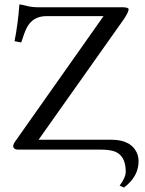

<svg xmlns="http://www.w3.org/2000/svg" viewBox="-20 -678 658 870"><path d="M190.9 -605Q128.4 -605 101.1 -551.8Q90.8 -531.2 76.2 -485.8L45.9 -491.2Q61.5 -570.8 67.9 -658.2Q75.2 -657.7 110.8 -648.9Q127.4 -645.5 149.9 -645H539.1Q562.5 -644 563 -636.2Q562 -622.1 541 -590.8L154.8 -44.9H483.9Q576.7 -44.9 602.1 19.5Q607.9 35.6 607.9 51.8Q607.9 112.8 559.1 157.2Q551.8 164.1 542 171.9L522 163.1Q549.3 127.4 549.8 100.1Q549.8 22.9 493.2 6.3Q470.2 0 436 0H60.1Q40.5 -1 40 -16.1Q40 -24.9 48.8 -37.1L449.2 -605Z"/></svg>

Font: Linux Biolinum O
Style: Regular
Weight: 400
Designer: Philipp H. Poll
Foundry: Philipp H. Poll
Version: Version 1.0.4